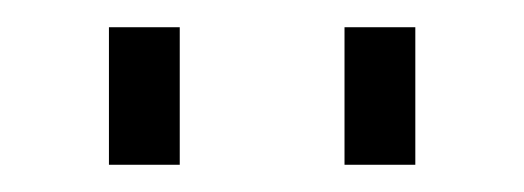

<svg xmlns="http://www.w3.org/2000/svg" viewBox="-20 -717 385 141"><path d="M233 -697H285V-596H233ZM60 -697H112V-596H60Z"/></svg>

Font: Hanken Grotesk ExtraLight
Style: Regular
Weight: 200
Designer: Alfredo Marco Pradil
Foundry: Hanken Design Co.
Version: Version 3.014